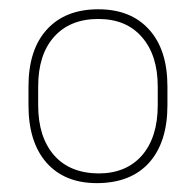

<svg xmlns="http://www.w3.org/2000/svg" viewBox="-20 -742 431 422"><path d="M194.6 -339.5H192.8Q122.2 -339.5 82.4 -384.2Q42.6 -429.3 42.6 -510.7V-551.8Q42.6 -632.5 82.7 -676.8Q123.2 -721.6 196 -721.6Q267.8 -721.6 307.9 -676.8Q348 -632.5 348 -551.8V-510.7Q348 -429.7 307.9 -384.6Q268.1 -340.2 194.6 -339.5ZM196.4 -360.8Q257.1 -360.8 291.9 -400.2Q326.7 -440.3 326.7 -510.7V-551.8Q326.7 -620.7 291.9 -660.5Q257.5 -700.3 196 -700.3Q133.9 -700.3 98.7 -660.9Q63.9 -621.8 63.9 -551.8V-510.7Q63.9 -441.1 98.7 -400.9Q133.2 -361.5 196.4 -360.8Z"/></svg>

Font: Linik Sans Thin
Style: Regular
Weight: 100
Designer: Fonts by Rasmus Andersson / Changes by Cristiano Sobral with parts from Marc Monis
Foundry: rsms
Version: Version 3.020; ttfautohint (v1.6)